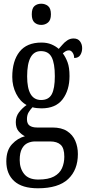

<svg xmlns="http://www.w3.org/2000/svg" viewBox="-20 -775 470 1033"><path d="M184 238Q99 238 56.5 199.5Q14 161 14 93Q14 34 44.5 1Q75 -32 114 -42Q96 -51 80.5 -68.5Q65 -86 65 -118Q65 -148 82 -170.5Q99 -193 123 -210Q88 -229 67 -270.5Q46 -312 46 -361Q46 -447 85 -496.5Q124 -546 203 -546Q233 -546 256 -536.5Q279 -527 296 -512Q304 -520 315 -533.5Q326 -547 341.5 -557.5Q357 -568 376 -568Q399 -568 410.5 -552.5Q422 -537 422 -516Q422 -495 412 -479Q402 -463 379 -463Q379 -480 370.5 -492Q362 -504 351 -504Q341 -504 333.5 -499.5Q326 -495 318 -488Q333 -468 343.5 -440Q354 -412 354 -366Q354 -290 317 -241Q280 -192 203 -192Q193 -192 178 -193.5Q163 -195 155 -198Q145 -188 135 -172.5Q125 -157 125 -134Q125 -109 139.5 -99Q154 -89 179 -89H262Q311 -89 341 -69.5Q371 -50 385 -17.5Q399 15 399 54Q399 139 346.5 188.5Q294 238 184 238ZM201 -237Q242 -237 258.5 -268Q275 -299 275 -365Q275 -434 258 -467Q241 -500 200 -500Q126 -500 126 -364Q126 -237 201 -237ZM186 191Q240 191 270.5 174.5Q301 158 313.5 130Q326 102 326 68Q326 22 306.5 4Q287 -14 250 -14H168Q148 -14 129 -5.5Q110 3 98 25Q86 47 86 86Q86 131 110 161Q134 191 186 191ZM202 -641Q180 -641 165.5 -654Q151 -667 151 -698Q151 -730 165.5 -742.5Q180 -755 202 -755Q223 -755 238.5 -742.5Q254 -730 254 -698Q254 -667 238.5 -654Q223 -641 202 -641Z"/></svg>

Font: Noto Serif Thai ExtraCondensed
Style: Regular
Weight: 400
Width: 2
Designer: Monotype Design Team
Foundry: Monotype Imaging Inc.
Version: Version 2.002; ttfautohint (v1.8.4.7-5d5b)